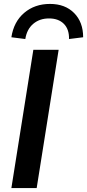

<svg xmlns="http://www.w3.org/2000/svg" viewBox="-20 -959 444 979"><path d="M38 0 150 -705H279L167 0ZM109 -760 38 -769Q50 -848 103.5 -893.5Q157 -939 235 -939Q312 -939 358 -892.5Q404 -846 404 -769L332 -760Q333 -810 305.5 -837.5Q278 -865 230 -865Q182 -865 149.5 -837.5Q117 -810 109 -760Z"/></svg>

Font: Mulish
Style: Bold Italic
Weight: 700
Italic angle: -9°
Designer: Vernon Adams
Foundry: Vernon Adams
Version: Version 3.603; ttfautohint (v1.8.3)